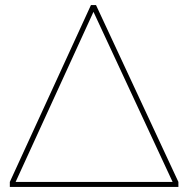

<svg xmlns="http://www.w3.org/2000/svg" viewBox="-20 -742 759 762"><path d="M351 -695 665 -20H42ZM688 0V-20L361 -722H341L19 -20V0Z"/></svg>

Font: Perun Thin
Style: Regular
Weight: 100
Foundry: Copyright (c) Stefan Peev, Context Ltd, 2016
Version: Version 1.089